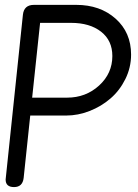

<svg xmlns="http://www.w3.org/2000/svg" viewBox="-20 -761 561 781"><path d="M2.9 -30.8 73.2 -701.2Q77.6 -741.2 118.2 -741.2H290Q387.2 -741.2 450.2 -685.1Q513.2 -628.9 513.2 -539.1Q513.2 -486.3 490 -439.5Q466.8 -392.6 429.4 -360.4Q392.1 -328.1 344.7 -309.6Q297.4 -291 249 -291H103L76.2 -37.1Q71.8 0 37.1 0Q2.9 0 2.9 -30.8ZM269 -668H143.1L110.8 -363.8H252.9Q329.1 -363.8 383.1 -413.1Q437 -462.4 437 -533.2Q437 -596.2 391.1 -632.1Q345.2 -668 269 -668Z"/></svg>

Font: BPreplay
Style: Italic
Weight: 400
Italic angle: -6°
Designer: Magenta/George Triantafyllakos
Foundry: Magenta/George Triantafyllakos
Version: Version 1.00